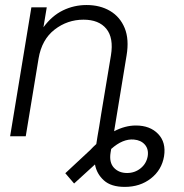

<svg xmlns="http://www.w3.org/2000/svg" viewBox="-20 -545 735 768"><path d="M479 202.6Q424.3 202.6 395.5 176.5Q366.7 150.4 359.9 112.8L276.4 189L241.2 147.9L341.3 54.7Q353 42 365.2 31.2L370.1 0L377 -40L384.8 -89.4L423.8 -323.7Q435.1 -393.6 405.3 -429.9Q375.5 -466.3 314 -466.3Q249.5 -466.3 198.2 -426.5Q147 -386.7 134.3 -311L83 0H20.5L105.5 -515.6H167L153.8 -436Q187.5 -481.9 231.7 -503.4Q275.9 -524.9 326.2 -524.9Q380.4 -524.9 420.4 -501.2Q460.4 -477.5 478.8 -432.6Q497.1 -387.7 486.3 -323.2L436.5 -20Q480.5 -43 523.4 -43Q580.1 -43 612.5 -9.3Q645 24.4 636.2 80.1Q627 134.8 583.7 168.7Q540.5 202.6 479 202.6ZM424.8 50.8 422.4 64.9Q416 104.5 435.5 125.7Q455.1 147 488.3 147Q519 147 542.2 128.4Q565.4 109.9 570.8 80.1Q575.2 51.8 559.6 33.7Q543.9 15.6 515.6 13.2Q471.2 9.3 424.8 50.8Z"/></svg>

Font: Inter Display Light
Style: Italic
Weight: 300
Italic angle: -9.39999°
Designer: Rasmus Andersson
Foundry: rsms
Version: Version 4.000;git-a52131595